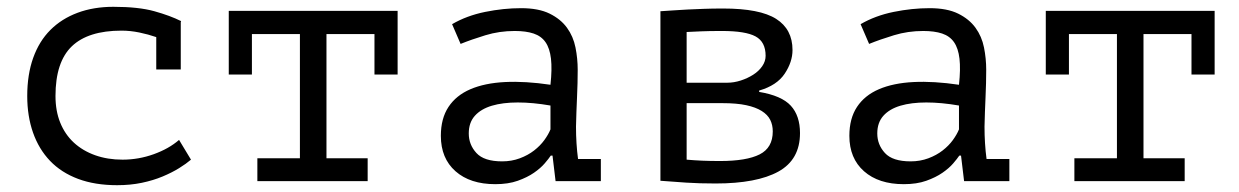

<svg xmlns="http://www.w3.org/2000/svg" viewBox="-20 -532 3640 564"><path d="M439 -423Q416 -431 389.5 -436.5Q363 -442 337 -442Q239 -442 191 -396Q143 -350 143 -250Q143 -206 157 -171.5Q171 -137 197 -113Q223 -89 259.5 -76Q296 -63 340 -63Q387 -63 431.5 -79Q476 -95 506 -121L541 -63Q527 -51 506 -38Q485 -25 457.5 -13.5Q430 -2 396.5 5Q363 12 324 12Q259 12 209.5 -6.5Q160 -25 127 -59.5Q94 -94 77 -142.5Q60 -191 60 -250Q60 -313 77.5 -362Q95 -411 128 -444Q161 -477 208 -494.5Q255 -512 313 -512Q387 -512 433.5 -499Q480 -486 512 -470L511 -467V-328H439Z M652 -500H1148V-313H1080V-432H939V-67H1060V0H736V-67H861V-432H720V-313H652Z M1308 -461Q1351 -486 1405 -497Q1459 -508 1511 -508Q1562 -508 1594.5 -492Q1627 -476 1645.5 -450.5Q1664 -425 1670.5 -392.5Q1677 -360 1677 -327Q1677 -289 1675 -246Q1673 -203 1672 -160Q1672 -110 1678 -65H1745V0H1612L1603 -75H1598Q1592 -66 1580 -52Q1568 -38 1548.5 -24.5Q1529 -11 1501 -1Q1473 9 1435 9Q1361 9 1318 -29Q1275 -67 1275 -133Q1275 -184 1297.5 -218Q1320 -252 1362 -270Q1404 -288 1463.5 -291Q1523 -294 1597 -283Q1602 -329 1598.5 -359.5Q1595 -390 1582.5 -408Q1570 -426 1547.5 -433.5Q1525 -441 1492 -441Q1447 -441 1406 -428.5Q1365 -416 1333 -403ZM1455 -58Q1483 -58 1507 -67Q1531 -76 1549 -90Q1567 -104 1579 -120.5Q1591 -137 1597 -152V-222Q1545 -231 1501 -231Q1457 -231 1425 -221.5Q1393 -212 1375 -192Q1357 -172 1357 -140Q1357 -107 1379.5 -82.5Q1402 -58 1455 -58Z M1920 -499Q1939 -500 1958 -501.5Q1977 -503 1999 -504Q2021 -505 2046.5 -506Q2072 -507 2104 -507Q2212 -507 2260 -476.5Q2308 -446 2308 -385Q2308 -350 2285 -315.5Q2262 -281 2210 -266V-262Q2276 -251 2303 -221.5Q2330 -192 2330 -141Q2330 -63 2266.5 -28Q2203 7 2082 7Q2034 7 1996 4.5Q1958 2 1920 -1ZM1997 -63Q2020 -61 2043 -60Q2066 -59 2095 -59Q2173 -59 2211.5 -78.5Q2250 -98 2250 -146Q2250 -165 2242.5 -180Q2235 -195 2217.5 -206Q2200 -217 2172 -223Q2144 -229 2102 -229H1997ZM2116 -289Q2136 -289 2156 -295.5Q2176 -302 2192.5 -312.5Q2209 -323 2219 -337.5Q2229 -352 2229 -368Q2229 -409 2199.5 -425Q2170 -441 2101 -441Q2063 -441 2040.5 -440Q2018 -439 1997 -438V-289Z M2508 -461Q2551 -486 2605 -497Q2659 -508 2711 -508Q2762 -508 2794.5 -492Q2827 -476 2845.5 -450.5Q2864 -425 2870.5 -392.5Q2877 -360 2877 -327Q2877 -289 2875 -246Q2873 -203 2872 -160Q2872 -110 2878 -65H2945V0H2812L2803 -75H2798Q2792 -66 2780 -52Q2768 -38 2748.5 -24.5Q2729 -11 2701 -1Q2673 9 2635 9Q2561 9 2518 -29Q2475 -67 2475 -133Q2475 -184 2497.5 -218Q2520 -252 2562 -270Q2604 -288 2663.5 -291Q2723 -294 2797 -283Q2802 -329 2798.5 -359.5Q2795 -390 2782.5 -408Q2770 -426 2747.5 -433.5Q2725 -441 2692 -441Q2647 -441 2606 -428.5Q2565 -416 2533 -403ZM2655 -58Q2683 -58 2707 -67Q2731 -76 2749 -90Q2767 -104 2779 -120.5Q2791 -137 2797 -152V-222Q2745 -231 2701 -231Q2657 -231 2625 -221.5Q2593 -212 2575 -192Q2557 -172 2557 -140Q2557 -107 2579.5 -82.5Q2602 -58 2655 -58Z M3052 -500H3548V-313H3480V-432H3339V-67H3460V0H3136V-67H3261V-432H3120V-313H3052Z"/></svg>

Font: PT Mono
Style: Regular
Weight: 400
Monospace: yes
Designer: A.Korolkova, I.Chaeva
Foundry: ParaType Ltd
Version: Version 1.001W OFL